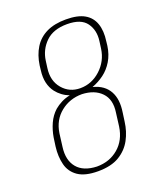

<svg xmlns="http://www.w3.org/2000/svg" viewBox="-117 -670 629 753"><g transform="rotate(-20 197.5 -293.5)"><path d="M163 8Q109 8 80 -12Q51 -32 42.5 -66Q34 -100 39 -140L44 -176Q49 -206 61 -232.5Q73 -259 94 -278Q107 -289 123.5 -297.5Q140 -306 160 -310Q144 -316 130.5 -326Q117 -336 107 -349Q94 -366 88.5 -389Q83 -412 87 -442L89 -460Q95 -502 114 -532.5Q133 -563 166 -579Q199 -595 247 -595Q296 -595 324 -579Q352 -563 362.5 -532.5Q373 -502 367 -460L365 -442Q360 -407 344 -380.5Q328 -354 305 -337Q282 -320 255 -310Q279 -304 295.5 -292Q312 -280 321.5 -262.5Q331 -245 333.5 -223.5Q336 -202 332 -176L327 -140Q322 -100 304 -66.5Q286 -33 252 -12.5Q218 8 163 8ZM165 -11Q218 -11 255 -42.5Q292 -74 300 -129L307 -184Q315 -237 286.5 -266.5Q258 -296 206 -298Q155 -298 117 -267.5Q79 -237 71 -184L64 -129Q57 -76 83 -44.5Q109 -13 165 -11ZM209 -322Q257 -322 294 -356Q331 -390 338 -440L342 -470Q348 -514 325.5 -545Q303 -576 245 -576Q187 -576 155.5 -545Q124 -514 118 -470L114 -440Q107 -389 135.5 -355.5Q164 -322 209 -322Z"/></g></svg>

Font: Alumni Sans Thin
Style: Italic
Weight: 100
Italic angle: -8°
Designer: Robert E. Leuschke
Foundry: Robert E. Leuschke
Version: Version 1.016